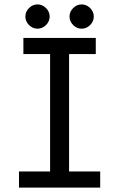

<svg xmlns="http://www.w3.org/2000/svg" viewBox="-20 -866 540 870"><path d="M414 -694V-621H293V-89H434V-16H66V-89H207V-621H86V-694ZM150 -846Q172 -846 188.5 -829.5Q205 -813 205 -791Q205 -769 188.5 -752.5Q172 -736 150 -736Q128 -736 111.5 -752.5Q95 -769 95 -791Q95 -813 111.5 -829.5Q128 -846 150 -846ZM350 -846Q372 -846 388.5 -829.5Q405 -813 405 -791Q405 -769 388.5 -752.5Q372 -736 350 -736Q328 -736 311.5 -752.5Q295 -769 295 -791Q295 -813 311.5 -829.5Q328 -846 350 -846Z"/></svg>

Font: D2Coding
Style: Regular
Weight: 400
Monospace: yes
Designer: Yong-Rak Park; Jeong-Hwan Yoon; Sang-Min Lee;
Foundry: NHN Corporation
Version: Version 1.3.2; Build 20180524